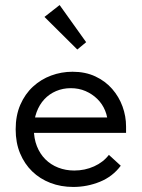

<svg xmlns="http://www.w3.org/2000/svg" viewBox="-20 -732 561 760"><path d="M270 8Q325 8 375.5 -12.5Q426 -33 458 -76L411 -119Q389 -90 352.5 -73.5Q316 -57 274 -57Q240 -57 210.5 -68.5Q181 -80 159.5 -101.5Q138 -123 126 -153.5Q114 -184 114 -222Q114 -259 125 -288.5Q136 -318 155.5 -339Q175 -360 202 -371.5Q229 -383 260 -383Q292 -383 318.5 -371.5Q345 -360 365 -340.5Q385 -321 396 -294.5Q407 -268 407 -237V-215L448 -267H90V-206H479V-231Q479 -272 465 -310.5Q451 -349 424 -380Q397 -411 357.5 -429.5Q318 -448 267 -448Q223 -448 182.5 -433Q142 -418 110.5 -389Q79 -360 60.5 -317.5Q42 -275 42 -220Q42 -167 59.5 -125Q77 -83 107.5 -53.5Q138 -24 179.5 -8Q221 8 270 8ZM216 -712 156 -665 286 -536 321 -565Z"/></svg>

Font: Tilda Sans VF
Style: Regular
Weight: 400
Designer: ParaType Ltd
Foundry: ParaType Ltd
Version: Version 1.010